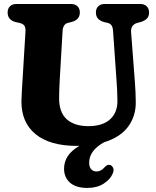

<svg xmlns="http://www.w3.org/2000/svg" viewBox="-20 -720 786 968"><path d="M568 -306.5 550 -564Q548.5 -583.5 542.2 -592.2Q536 -601 523 -604.5L504 -609Q463.5 -620.5 463.5 -657Q463.5 -676.5 475.2 -688.2Q487 -700 508.5 -700H686.5Q708 -700 719.8 -688.2Q731.5 -676.5 731.5 -657Q731.5 -637.5 720.8 -626.5Q710 -615.5 691 -609.5L672 -604.5Q637.5 -594.5 641 -556L660 -307.5Q664 -256 664.5 -206Q665.5 -135 625.8 -81.2Q586 -27.5 504 -2.5Q429.5 39.5 429.5 100Q429.5 122.5 440 133.5Q450.5 144.5 466.5 144.5Q489 144.5 506.5 124Q513.5 116.5 520.2 113Q527 109.5 535.5 112Q544.5 114.5 550.2 125.8Q556 137 548 155.5Q536 184.5 502.5 206Q469 227.5 420.5 227.5Q363.5 227.5 333.2 201.2Q303 175 303 130.5Q303 96 321.5 67.5Q340 39 380.5 15Q374 15.5 367.5 15.5Q231.5 15.5 159.5 -43.5Q87.5 -102.5 88 -209.5Q88.5 -230 90.5 -266Q92.5 -302 94.5 -331L108.5 -562Q109.5 -580.5 103 -590.2Q96.5 -600 78.5 -604.5L59.5 -608.5Q18.5 -619 18.5 -657Q18.5 -676.5 30.2 -688.2Q42 -700 63.5 -700H337.5Q359 -700 370.8 -688.2Q382.5 -676.5 382.5 -657Q382.5 -621 342 -609.5L322 -604.5Q297.5 -598 295.5 -563L281.5 -324.5Q280 -295 279 -270.8Q278 -246.5 278 -228.5Q277 -154.5 316 -119.2Q355 -84 425.5 -84Q497.5 -84 535.2 -118.5Q573 -153 572 -213.5Q571.5 -245.5 570.5 -266Q569.5 -286.5 568 -306.5Z"/></svg>

Font: Fraunces 72pt SuperSoft
Style: Bold
Weight: 700
Version: Version 1.000;[0bf87f6ff]